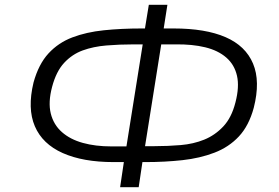

<svg xmlns="http://www.w3.org/2000/svg" viewBox="-20 -753 1155 796"><path d="M478 23 496 -98 511 -81H451Q324 -81 240 -118.5Q156 -156 124.5 -229.5Q93 -303 119 -411Q140 -487 181 -531.5Q222 -576 280 -598Q338 -620 410.5 -627.5Q483 -635 568 -635H604L578 -617L597 -733H674L656 -618L640 -635H700Q832 -635 915 -599Q998 -563 1029 -489.5Q1060 -416 1032 -306Q1012 -232 970.5 -187.5Q929 -143 869 -120Q809 -97 736.5 -89Q664 -81 583 -81H546L573 -98L555 23ZM501 -126 575 -590 594 -569H533Q475 -569 421 -564.5Q367 -560 323 -544Q279 -528 246 -492.5Q213 -457 196 -393Q179 -329 190.5 -282.5Q202 -236 236.5 -205.5Q271 -175 323.5 -160.5Q376 -146 442 -146H524ZM578 -126 559 -147H620Q676 -147 729 -151.5Q782 -156 826.5 -174Q871 -192 905.5 -228.5Q940 -265 956 -328Q973 -393 962.5 -439Q952 -485 918 -514.5Q884 -544 830.5 -557Q777 -570 707 -569H626L652 -591Z"/></svg>

Font: Nunito Sans 7pt Expanded Light
Style: Italic
Weight: 300
Width: 7
Italic angle: -9°
Designer: Vernon Adams
Foundry: Vernon Adams
Version: Version 3.101;gftools[0.9.27]